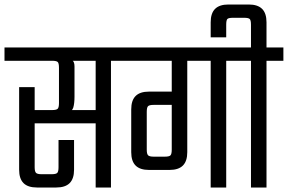

<svg xmlns="http://www.w3.org/2000/svg" viewBox="-40 -833 1279 853"><path d="M45 -446H114V-90Q114 -71 120 -65Q126 -59 145 -59H189Q209 -59 214.5 -65Q220 -71 220 -90V-211H289V-79Q289 -39 269.5 -19.5Q250 0 210 0H124Q84 0 64.5 -19.5Q45 -39 45 -79ZM-20 -622H528V-563H256V-570Q273 -570 282 -564Q291 -558 291 -537V-404Q291 -373 285.5 -355Q280 -337 258 -332L234 -344H398V-285H92V-344H191Q211 -344 216.5 -350Q222 -356 222 -375V-532Q222 -552 216.5 -557.5Q211 -563 191 -563H-20ZM385 -582H453V0H385Z M896 -599H965V0H896ZM488 -622H1040V-563H488ZM723 -594H792V-157Q792 -117 772.5 -97.5Q753 -78 713 -78H622Q582 -78 562.5 -97.5Q543 -117 543 -157V-347Q543 -387 562.5 -406.5Q582 -426 622 -426H738V-367H643Q624 -367 618 -361.5Q612 -356 612 -336V-168Q612 -149 618 -143Q624 -137 643 -137H692Q712 -137 717.5 -143Q723 -149 723 -168Z M1219 -622V-563H1000V-622ZM1144 -593V0H1075V-593ZM1065 -813Q1105 -813 1124.5 -793.5Q1144 -774 1144 -734V-610H1075V-723Q1075 -743 1069.5 -748.5Q1064 -754 1044 -754H996Q975 -754 970 -748.5Q965 -743 965 -723V-667H896V-734Q896 -774 915.5 -793.5Q935 -813 975 -813Z"/></svg>

Font: Teko Light Light
Style: Regular
Weight: 300
Version: Version 2.000;gftools[0.9.28.dev9+g7d2139d.d20230707]